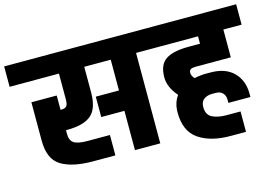

<svg xmlns="http://www.w3.org/2000/svg" viewBox="-106 -869 1603 1128"><g transform="rotate(-15 695.5 -304.5)"><path d="M849 -674V-550H759V0H605V-239H464V-363H605V-550H444V-395Q444 -296 397.5 -257Q351 -218 250 -218H244V-195Q244 -155 268 -139.5Q292 -124 351 -124H486V0H351Q225 0 157.5 -41.5Q90 -83 90 -195V-429H244V-342H250Q271 -342 280.5 -352Q290 -362 290 -395V-550H-10V-674Z M1036 -353Q1036 -337 1053 -318Q1091 -326 1126 -326H1151Q1242 -326 1291.5 -276.5Q1341 -227 1341 -146V-126H1207V-146Q1207 -171 1192 -186.5Q1177 -202 1151 -202H1126Q1099 -202 1078.5 -187.5Q1058 -173 1058 -140Q1058 -93 1091.5 -76Q1125 -59 1179 -59H1263V65H1169Q1049 65 976.5 15.5Q904 -34 904 -149Q904 -207 934 -248Q882 -308 882 -368Q882 -444 926.5 -474.5Q971 -505 1066 -505H1136V-550H829V-674H1401V-550H1290V-381H1076Q1055 -381 1045.5 -375Q1036 -369 1036 -353Z"/></g></svg>

Font: Biryani Black
Style: Regular
Weight: 900
Designer: Dan Reynolds and Mathieu Reguer
Foundry: Dan Reynolds and Mathieu Reguer
Version: Version 1.004; ttfautohint (v1.1) -l 5 -r 5 -G 72 -x 0 -D la